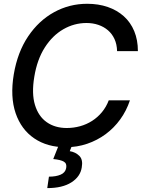

<svg xmlns="http://www.w3.org/2000/svg" viewBox="-20 -757 738 1000"><path d="M322.8 9.8Q226.6 9.8 158.7 -36.1Q90.8 -82 61.5 -167.2Q32.2 -252.4 51.8 -370.1Q71.3 -485.4 126.5 -567.4Q181.6 -649.4 261.5 -693.4Q341.3 -737.3 434.1 -737.3Q492.7 -737.3 541 -720.7Q589.4 -704.1 624.8 -672.4Q660.2 -640.6 679.2 -594.7Q698.2 -548.8 698.2 -490.7H589.8Q588.9 -526.4 576.4 -553.5Q564 -580.6 542.5 -599.1Q521 -617.7 492.4 -627.4Q463.9 -637.2 430.7 -637.2Q366.2 -637.2 309.6 -604.5Q252.9 -571.8 213.1 -509.3Q173.3 -446.8 158.7 -357.4Q144 -270 162.1 -210.4Q180.2 -150.9 223.4 -120.6Q266.6 -90.3 327.6 -90.3Q363.3 -90.3 397 -99.6Q430.7 -108.9 459.7 -127.4Q488.8 -146 511 -172.9Q533.2 -199.7 546.4 -234.4H656.7Q638.7 -180.2 606.4 -135.5Q574.2 -90.8 530.3 -58.3Q486.3 -25.9 433.8 -8.1Q381.3 9.8 322.8 9.8ZM285.2 1H355L343.3 30.3Q373.5 35.2 393.3 54.9Q413.1 74.7 405.8 115.2Q398.4 163.1 351.8 192.9Q305.2 222.7 226.1 222.7L234.9 163.1Q271.5 163.1 295.9 152.6Q320.3 142.1 324.7 118.2Q329.1 94.7 312.7 85Q296.4 75.2 257.3 71.3Z"/></svg>

Font: Inter Tight Medium
Style: Italic
Weight: 500
Italic angle: -9.39999°
Designer: Rasmus Andersson
Foundry: rsms
Version: Version 3.004